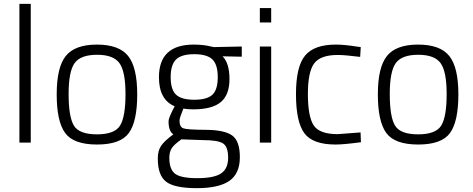

<svg xmlns="http://www.w3.org/2000/svg" viewBox="-20 -742 2459 999"><path d="M81 0V-722H140V0Z M275 -251Q275 -392 322.5 -451Q370 -510 484.5 -510Q599 -510 646.5 -451Q694 -392 694 -251Q694 -110 650.5 -50Q607 10 485 10Q363 10 319 -50Q275 -110 275 -251ZM337 -252.5Q337 -134 364.5 -88.5Q392 -43 484.5 -43Q577 -43 605 -89Q633 -135 633 -252.5Q633 -370 601.5 -413.5Q570 -457 485 -457Q400 -457 368.5 -414Q337 -371 337 -252.5Z M801 83Q801 41 819 15.5Q837 -10 882 -43Q857 -59 857 -111Q857 -127 881 -174L889 -189Q807 -223 807 -340Q807 -510 988 -510Q1039 -510 1078 -500L1093 -497L1238 -500V-447L1138 -449Q1174 -413 1174 -330.5Q1174 -248 1128.5 -210.5Q1083 -173 985 -173Q956 -173 934 -177Q914 -128 914 -115Q914 -82 933.5 -74.5Q953 -67 1050 -66.5Q1147 -66 1187.5 -37.5Q1228 -9 1228 76Q1228 161 1173.5 199Q1119 237 1004 237Q889 237 845 204Q801 171 801 83ZM861 79Q861 139 891 162Q921 185 1007 185Q1093 185 1130 160.5Q1167 136 1167 78.5Q1167 21 1140 4Q1113 -13 1037 -13L924 -17Q887 9 874 28.5Q861 48 861 79ZM868 -340.5Q868 -276 896 -249.5Q924 -223 990.5 -223Q1057 -223 1085 -249Q1113 -275 1113 -340.5Q1113 -406 1085 -433Q1057 -460 990.5 -460Q924 -460 896 -432.5Q868 -405 868 -340.5Z M1332 0V-500H1391V0ZM1332 -625V-700H1391V-625Z M1727 -510Q1772 -510 1834 -500L1857 -497L1854 -446Q1775 -456 1737 -456Q1648 -456 1615 -412.5Q1582 -369 1582 -252.5Q1582 -136 1612 -90Q1642 -44 1737 -44L1856 -53L1858 -2Q1769 10 1726 10Q1607 10 1563.5 -49Q1520 -108 1520 -252Q1520 -396 1567.5 -453Q1615 -510 1727 -510Z M1946 -251Q1946 -392 1993.5 -451Q2041 -510 2155.5 -510Q2270 -510 2317.5 -451Q2365 -392 2365 -251Q2365 -110 2321.5 -50Q2278 10 2156 10Q2034 10 1990 -50Q1946 -110 1946 -251ZM2008 -252.5Q2008 -134 2035.5 -88.5Q2063 -43 2155.5 -43Q2248 -43 2276 -89Q2304 -135 2304 -252.5Q2304 -370 2272.5 -413.5Q2241 -457 2156 -457Q2071 -457 2039.5 -414Q2008 -371 2008 -252.5Z"/></svg>

Font: Titillium Web Light
Style: Regular
Weight: 300
Version: Version 1.002;PS 57.000;hotconv 1.0.70;makeotf.lib2.5.55311